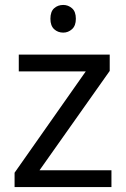

<svg xmlns="http://www.w3.org/2000/svg" viewBox="-20 -757 510 777"><path d="M431 0H39V-58L327 -468H56V-536H424V-470L140 -68H431ZM236 -737Q256 -737 271.5 -723.5Q287 -710 287 -681Q287 -653 271.5 -639Q256 -625 236 -625Q214 -625 199 -639Q184 -653 184 -681Q184 -710 199 -723.5Q214 -737 236 -737Z"/></svg>

Font: Noto Sans Tai Le
Style: Regular
Weight: 400
Designer: Monotype Design Team
Foundry: Monotype Imaging Inc.
Version: Version 2.002; ttfautohint (v1.8.4.7-5d5b)